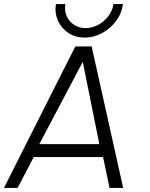

<svg xmlns="http://www.w3.org/2000/svg" viewBox="-50 -930 740 950"><path d="M322.5 -700H403.5L559.5 0H492L460 -153H117L37 0H-30.5ZM144.5 -217H441.5L359.5 -624ZM369 -744Q323.5 -744 289 -766.5Q254.5 -789 237.2 -826.8Q220 -864.5 226.5 -910H273.5Q268 -876.5 280.2 -849.5Q292.5 -822.5 317.2 -806.8Q342 -791 373.5 -791Q406 -791 435.8 -807Q465.5 -823 486 -850Q506.5 -877 511.5 -910H558.5Q552 -863 523.8 -825.5Q495.5 -788 454.5 -766Q413.5 -744 369 -744Z"/></svg>

Font: Urbanist Light
Style: Italic
Weight: 300
Italic angle: -8°
Designer: Corey Hu
Foundry: Corey Hu
Version: Version 1.330; ttfautohint (v1.8.4.7-5d5b)